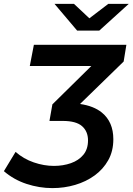

<svg xmlns="http://www.w3.org/2000/svg" viewBox="-112 -764 681 986"><path d="M157 202Q90 202 24.5 180.5Q-41 159 -92 115L-32 16Q9 52 61.5 70Q114 88 165 88Q212 88 252 74Q292 60 316 31Q340 2 340 -43Q340 -89 309.5 -116Q279 -143 210 -143H142L157 -228L357 -425H41L62 -534H537L523 -448L299 -230Q369 -220 411 -186Q470 -138 470 -49Q470 12 444 58.5Q418 105 374 137Q330 169 274 185.5Q218 202 157 202ZM284 -607 168 -744H268L347 -670L444 -744H549L398 -607Z"/></svg>

Font: Montserrat Thin SemiBold
Style: Italic
Weight: 600
Italic angle: -11.3°
Version: Version 9.000